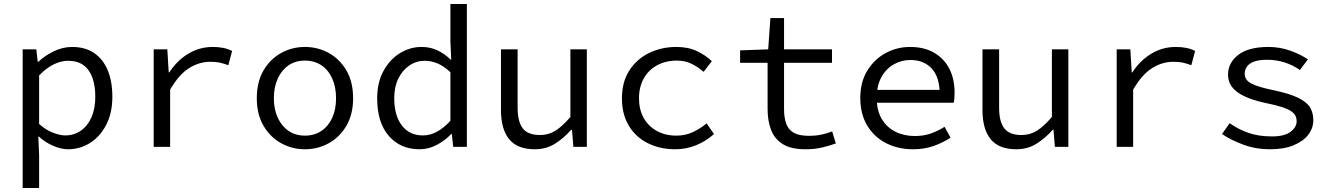

<svg xmlns="http://www.w3.org/2000/svg" viewBox="-20 -732 6640 957"><path d="M93 205V-486H161L168 -424H171Q205 -456 249.5 -477Q294 -498 339 -498Q405 -498 449.5 -467.5Q494 -437 517 -381.5Q540 -326 540 -250Q540 -168 509 -109Q478 -50 428 -19Q378 12 319 12Q286 12 246.5 -4.5Q207 -21 174 -51H171L175 41V205ZM305 -57Q348 -57 382 -80Q416 -103 435.5 -146.5Q455 -190 455 -250Q455 -303 441 -343.5Q427 -384 397 -406.5Q367 -429 318 -429Q285 -429 248.5 -411.5Q212 -394 175 -356V-114Q210 -83 245.5 -70Q281 -57 305 -57Z M746 0V-486H814L821 -371H824Q862 -430 918 -464Q974 -498 1041 -498Q1068 -498 1091.5 -493.5Q1115 -489 1137 -478L1118 -407Q1093 -416 1075 -420Q1057 -424 1028 -424Q973 -424 922.5 -392.5Q872 -361 828 -285V0Z M1500 12Q1436 12 1381.5 -18Q1327 -48 1293.5 -105Q1260 -162 1260 -242Q1260 -324 1293.5 -381Q1327 -438 1381.5 -468Q1436 -498 1500 -498Q1564 -498 1618.5 -468Q1673 -438 1706.5 -381Q1740 -324 1740 -242Q1740 -162 1706.5 -105Q1673 -48 1618.5 -18Q1564 12 1500 12ZM1500 -56Q1547 -56 1582 -79.5Q1617 -103 1636 -145Q1655 -187 1655 -242Q1655 -298 1636 -340.5Q1617 -383 1582 -406.5Q1547 -430 1500 -430Q1453 -430 1418.5 -406.5Q1384 -383 1364.5 -340.5Q1345 -298 1345 -242Q1345 -187 1364.5 -145Q1384 -103 1418.5 -79.5Q1453 -56 1500 -56Z M2071 12Q1976 12 1918 -54.5Q1860 -121 1860 -242Q1860 -321 1891.5 -378.5Q1923 -436 1973.5 -467Q2024 -498 2081 -498Q2124 -498 2159.5 -481.5Q2195 -465 2226 -435H2229L2225 -525V-712H2307V0H2239L2232 -64H2229Q2200 -33 2158.5 -10.5Q2117 12 2071 12ZM2088 -57Q2124 -57 2158 -75.5Q2192 -94 2225 -130V-372Q2192 -403 2160.5 -416Q2129 -429 2097 -429Q2055 -429 2020.5 -405.5Q1986 -382 1965.5 -340.5Q1945 -299 1945 -243Q1945 -156 1983 -106.5Q2021 -57 2088 -57Z M2646 12Q2559 12 2518 -38Q2477 -88 2477 -184V-486H2560V-195Q2560 -126 2585.5 -92.5Q2611 -59 2672 -59Q2714 -59 2748.5 -80.5Q2783 -102 2823 -149V-486H2905V0H2838L2831 -85H2827Q2790 -43 2746 -15.5Q2702 12 2646 12Z M3346 12Q3270 12 3209.5 -18Q3149 -48 3114.5 -105Q3080 -162 3080 -242Q3080 -324 3117 -381Q3154 -438 3215.5 -468Q3277 -498 3351 -498Q3411 -498 3454.5 -477Q3498 -456 3528 -427L3487 -374Q3457 -400 3425 -415Q3393 -430 3354 -430Q3298 -430 3255 -406.5Q3212 -383 3188.5 -340.5Q3165 -298 3165 -242Q3165 -187 3188 -145Q3211 -103 3253.5 -79.5Q3296 -56 3352 -56Q3397 -56 3434.5 -74Q3472 -92 3502 -117L3539 -64Q3499 -28 3449.5 -8Q3400 12 3346 12Z M3994 12Q3923 12 3882 -13.5Q3841 -39 3823.5 -84Q3806 -129 3806 -189V-419H3669V-481L3809 -486L3820 -642H3888V-486H4127V-419H3888V-188Q3888 -145 3899 -115Q3910 -85 3937 -70Q3964 -55 4011 -55Q4046 -55 4074 -61Q4102 -67 4128 -77L4146 -17Q4113 -5 4076.5 3.5Q4040 12 3994 12Z M4530 12Q4457 12 4397.5 -18Q4338 -48 4303 -105.5Q4268 -163 4268 -244Q4268 -323 4303 -380Q4338 -437 4394.5 -467.5Q4451 -498 4516 -498Q4586 -498 4635.5 -469.5Q4685 -441 4711.5 -390Q4738 -339 4738 -270Q4738 -256 4737 -243Q4736 -230 4734 -220H4323V-284H4685L4664 -261Q4664 -347 4624.5 -390Q4585 -433 4518 -433Q4473 -433 4434.5 -411Q4396 -389 4373 -347Q4350 -305 4350 -244Q4350 -181 4375 -139Q4400 -97 4443 -75.5Q4486 -54 4540 -54Q4584 -54 4619.5 -66.5Q4655 -79 4688 -100L4718 -46Q4682 -22 4635.5 -5Q4589 12 4530 12Z M5046 12Q4959 12 4918 -38Q4877 -88 4877 -184V-486H4960V-195Q4960 -126 4985.5 -92.5Q5011 -59 5072 -59Q5114 -59 5148.5 -80.5Q5183 -102 5223 -149V-486H5305V0H5238L5231 -85H5227Q5190 -43 5146 -15.5Q5102 12 5046 12Z M5546 0V-486H5614L5621 -371H5624Q5662 -430 5718 -464Q5774 -498 5841 -498Q5868 -498 5891.5 -493.5Q5915 -489 5937 -478L5918 -407Q5893 -416 5875 -420Q5857 -424 5828 -424Q5773 -424 5722.5 -392.5Q5672 -361 5628 -285V0Z M6310 12Q6239 12 6177 -11Q6115 -34 6071 -64L6109 -118Q6151 -88 6202 -70Q6253 -52 6320 -52Q6382 -52 6412.5 -75Q6443 -98 6443 -128Q6443 -142 6437.5 -154Q6432 -166 6416.5 -177Q6401 -188 6371 -198Q6341 -208 6291 -218Q6196 -238 6148.5 -272Q6101 -306 6101 -360Q6101 -419 6152 -458.5Q6203 -498 6303 -498Q6359 -498 6411 -479.5Q6463 -461 6499 -436L6459 -383Q6426 -407 6384 -420.5Q6342 -434 6296 -434Q6254 -434 6229.5 -424.5Q6205 -415 6194.5 -399Q6184 -383 6184 -364Q6184 -333 6217.5 -315.5Q6251 -298 6325 -283Q6406 -266 6449.5 -245Q6493 -224 6509.5 -197Q6526 -170 6526 -133Q6526 -93 6501 -60.5Q6476 -28 6428 -8Q6380 12 6310 12Z"/></svg>

Font: Source Code Pro
Style: Regular
Weight: 400
Monospace: yes
Designer: Paul D. Hunt, Teo Tuominen
Foundry: Adobe Systems Incorporated
Version: Version 1.018;hotconv 1.0.116;makeotfexe 2.5.65601